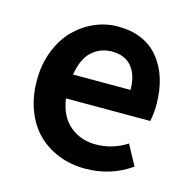

<svg xmlns="http://www.w3.org/2000/svg" viewBox="-83 -584 672 678"><g transform="rotate(15 253.5 -245.5)"><path d="M270 -412.1Q229.5 -412.1 198.7 -385.3Q168 -358.4 158.2 -297.9H368.2Q368.2 -351.6 343.3 -381.8Q318.4 -412.1 270 -412.1ZM284.2 12.2Q232.4 12.2 187.7 -5.4Q143.1 -22.9 110.4 -55.2Q77.6 -87.4 58.8 -136.7Q40 -186 40 -246.1Q40 -304.2 59.3 -353.5Q78.6 -402.8 110.6 -435.1Q142.6 -467.3 183.3 -485.1Q224.1 -502.9 268.1 -502.9Q365.7 -502.9 418 -439.2Q470.2 -375.5 470.2 -270Q470.2 -239.3 463.9 -210H155.8Q165 -145.5 204.3 -112.8Q243.7 -80.1 297.9 -80.1Q359.9 -80.1 412.1 -113.8L452.1 -40Q377.9 12.2 284.2 12.2Z"/></g></svg>

Font: Source Sans 3 Semibold
Style: Regular
Weight: 600
Designer: Paul D. Hunt
Foundry: Adobe
Version: Version 3.052;hotconv 1.1.0;makeotfexe 2.6.0